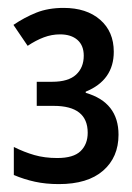

<svg xmlns="http://www.w3.org/2000/svg" viewBox="-20 -878 335 486"><path d="M129 -412Q96 -412 68.5 -418Q41 -424 15 -435V-506Q41 -493 67 -485.5Q93 -478 125 -478Q166 -478 184 -495.5Q202 -513 202 -542Q202 -610 116 -610H73V-671H112Q153 -671 172.5 -689Q192 -707 192 -737Q192 -763 176 -777Q160 -791 132 -791Q111 -791 91 -783.5Q71 -776 50 -762L14 -815Q42 -834 72 -846Q102 -858 141 -858Q199 -858 233.5 -828Q268 -798 268 -747Q268 -675 197 -646V-643Q280 -619 280 -537Q280 -480 241 -446Q202 -412 129 -412Z"/></svg>

Font: Noto Sans Tamil UI Condensed Medium
Style: Regular
Weight: 500
Width: 3
Designer: Jelle Bosma - Monotype Design Team
Foundry: Monotype Imaging Inc.
Version: Version 2.004; ttfautohint (v1.8.4.7-5d5b)